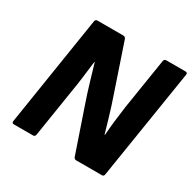

<svg xmlns="http://www.w3.org/2000/svg" viewBox="-146 -805 960 955"><g transform="rotate(30 333.5 -327.5)"><path d="M49 0Q36 0 38 -13L137 -642Q139 -655 150 -655H299Q311 -655 315 -642L407 -370Q424 -321 438.5 -271.5Q453 -222 465 -181H467Q470 -223 475 -266Q480 -309 486 -352L532 -642Q534 -655 546 -655H656Q669 -655 667 -642L567 -13Q566 0 554 0H406Q395 0 391 -13L305 -265Q286 -320 270.5 -373Q255 -426 242 -469H240Q234 -422 228.5 -376.5Q223 -331 215 -285L172 -13Q170 0 159 0Z"/></g></svg>

Font: Sofia Sans ExtraBold
Style: Italic
Weight: 800
Italic angle: -9°
Designer: Botio Nikoltchev, Ani Petrova
Foundry: lettersoup
Version: Version 4.100; ttfautohint (v1.8.4.7-5d5b)